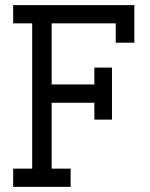

<svg xmlns="http://www.w3.org/2000/svg" viewBox="-20 -726 583 746"><path d="M31.2 0V-70.8H105V-635.3H31.2V-706.1H502V-560.1H429.7V-635.3H180.7V-397.9H346.7V-463.4H415V-261.2H346.7V-326.7H180.7V-70.8H254.4V0Z"/></svg>

Font: Kay Pho Du Medium
Style: Regular
Weight: 500
Designer: Victor Gaultney, Khu Oo Reh
Foundry: SIL International
Version: Version 3.000